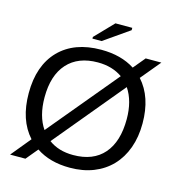

<svg xmlns="http://www.w3.org/2000/svg" viewBox="-127 -977 1032 1113"><g transform="rotate(15 389.0 -420.5)"><path d="M730 -347Q730 -265 706 -199Q682 -133 637.5 -86.5Q593 -40 530 -15Q467 10 388 10Q268 10 186 -45L127 26H35L132 -92Q47 -186 47 -347Q47 -512 137 -605Q228 -698 389 -698Q509 -698 591 -645L650 -716H744L646 -598Q730 -505 730 -347ZM635 -347Q635 -456 587 -527L241 -110Q300 -66 388 -66Q508 -66 571.5 -139Q635 -212 635 -347ZM142 -347Q142 -234 191 -163L537 -579Q476 -622 389 -622Q271 -622 206.5 -550.5Q142 -479 142 -347ZM322 -747V-757L428 -867H529V-853L377 -747Z"/></g></svg>

Font: Libra Sans
Style: Regular
Weight: 400
Foundry: Context Ltd
Version: Version 1.000; ttfautohint (v1.3)